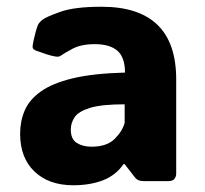

<svg xmlns="http://www.w3.org/2000/svg" viewBox="-20 -532 603 564"><path d="M195.3 12.2Q123.5 12.2 81.3 -28.1Q39.1 -68.4 39.1 -139.2Q39.1 -175.8 52.5 -207.3Q65.9 -238.8 99.4 -262.9Q132.8 -287.1 193.1 -301.8Q253.4 -316.4 347.2 -318.8Q347.2 -363.3 325 -382.8Q302.7 -402.3 258.3 -402.3Q218.3 -402.3 192.9 -388.7Q167.5 -375 161.1 -370.1Q154.3 -364.3 144.5 -365.7Q131.3 -367.7 116.5 -372.6Q101.6 -377.4 84.5 -383.8Q82 -384.8 79.1 -387Q76.2 -389.2 75.7 -393.6Q75.7 -396 76.2 -399.7Q76.7 -403.3 78.6 -413.1Q80.6 -422.9 84.5 -437.3Q88.4 -451.7 91.8 -459.5Q96.2 -467.8 106.4 -475.1Q114.7 -481.9 156.7 -497.1Q198.7 -512.2 278.3 -512.2Q497.6 -512.2 497.6 -298.8V-22.5Q497.6 -13.2 492.4 -6.6Q487.3 0 475.1 0H401.9Q394 0 387.9 -2.2Q381.8 -4.4 376.5 -10.7L346.2 -49.8H342.8Q320.3 -17.1 282.5 -2.4Q244.6 12.2 195.3 12.2ZM249 -101.1Q293.9 -101.1 316.9 -124Q339.8 -147 346.2 -171.4V-225.6Q278.3 -225.6 244.4 -215.1Q210.4 -204.6 199.2 -187.7Q188 -170.9 188 -151.4Q188 -123 205.6 -112.1Q223.1 -101.1 249 -101.1Z"/></svg>

Font: ADLaM Display
Style: Regular
Weight: 400
Designer: Mark Jamra, Neil Patel, Concept: Andrew Footit
Foundry: Microsoft
Version: Version 2.000; ttfautohint (v1.8.4.7-5d5b);gftools[0.9.28]